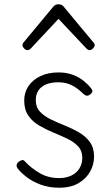

<svg xmlns="http://www.w3.org/2000/svg" viewBox="-20 -857 519 896"><path d="M256 19Q208 19 169.5 4.5Q131 -10 104.5 -30.5Q78 -51 64 -69Q57 -77 57.5 -85.5Q58 -94 67 -102Q77 -109 84 -110Q91 -111 98 -102Q126 -72 165.5 -49Q205 -26 256 -26Q289 -26 313.5 -38Q338 -50 351 -71.5Q364 -93 364 -121Q364 -153 344.5 -174Q325 -195 294.5 -209.5Q264 -224 229 -238.5Q194 -253 163 -271Q132 -289 112.5 -317Q93 -345 93 -388Q93 -426 113 -455.5Q133 -485 169 -502Q205 -519 254 -519Q290 -519 319.5 -508Q349 -497 370.5 -479.5Q392 -462 405 -445Q412 -436 411 -429.5Q410 -423 400 -416Q393 -410 385.5 -410.5Q378 -411 370 -418Q343 -445 315.5 -459Q288 -473 252 -473Q203 -473 175 -451.5Q147 -430 147 -389Q147 -357 166.5 -336Q186 -315 217 -300Q248 -285 283 -271Q318 -257 349 -239Q380 -221 399.5 -194Q419 -167 419 -126Q419 -90 401 -57Q383 -24 347 -2.5Q311 19 256 19ZM108 -623Q100 -623 92.5 -631Q85 -639 85 -647Q85 -649 86 -652Q87 -655 90 -659L228 -825Q233 -831 238.5 -834Q244 -837 253 -837Q262 -837 267.5 -834Q273 -831 278 -825L416 -659Q420 -655 421 -652Q422 -649 422 -647Q422 -639 414 -631Q406 -623 398 -623Q393 -623 389.5 -625.5Q386 -628 382 -632L253 -769L125 -632Q121 -628 117 -625.5Q113 -623 108 -623Z"/></svg>

Font: Playwrite FR Moderne ExtraLight
Style: Regular
Weight: 250
Version: Version 1.002